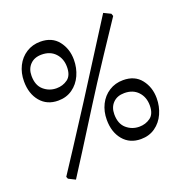

<svg xmlns="http://www.w3.org/2000/svg" viewBox="-138 -795 946 1007"><g transform="rotate(-20 335.5 -291.5)"><path d="M330 -245Q259 -131 197.5 -34.5Q136 62 115 95L77 76L72 64Q94 31 157 -66Q220 -163 292 -275L548 -678L587 -659L592 -645Q563 -602 474 -467.5Q385 -333 330 -245ZM35 -482Q35 -529 54 -567Q73 -605 107.5 -627Q142 -649 186 -649Q251 -649 285.5 -605Q320 -561 320 -500Q320 -454 302 -414Q284 -374 250 -350Q216 -326 170 -326Q108 -326 71.5 -369.5Q35 -413 35 -482ZM273 -477Q273 -523 245 -553Q217 -583 169 -583Q129 -583 105.5 -559Q82 -535 82 -496Q82 -443 112.5 -416.5Q143 -390 184 -390Q219 -390 246 -409.5Q273 -429 273 -477ZM374 -144Q374 -191 393 -229Q412 -267 446.5 -289Q481 -311 525 -311Q590 -311 624.5 -267Q659 -223 659 -162Q659 -116 641 -76Q623 -36 589 -12Q555 12 509 12Q447 12 410.5 -31.5Q374 -75 374 -144ZM612 -139Q612 -185 584 -215Q556 -245 508 -245Q468 -245 444.5 -221Q421 -197 421 -158Q421 -105 451.5 -78.5Q482 -52 523 -52Q558 -52 585 -71.5Q612 -91 612 -139Z"/></g></svg>

Font: Sahitya
Style: Regular
Weight: 400
Designer: Juan Pablo del Peral
Foundry: Juan Pablo del Peral (http://www.huertatipografica.com)
Version: Version 1.001;PS 001.000;hotconv 1.0.70;makeotf.lib2.5.58329